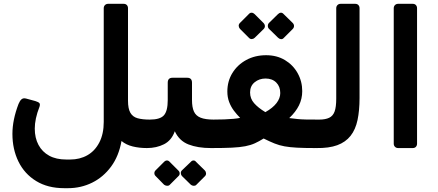

<svg xmlns="http://www.w3.org/2000/svg" viewBox="-20 -770 2295 1005"><path d="M316 215Q230 215 169 177.5Q108 140 76.5 75.5Q45 11 45 -69Q45 -106 53 -145Q61 -184 77 -226Q84 -243 93 -250.5Q102 -258 117 -254L165 -241Q181 -236 186 -230.5Q191 -225 187 -212Q174 -179 168 -150.5Q162 -122 162 -97Q162 -48 181.5 -11.5Q201 25 237.5 45Q274 65 327 65H347Q398 65 437.5 42.5Q477 20 500 -24.5Q523 -69 523 -132V-727Q523 -737 529.5 -743.5Q536 -750 546 -750H627Q638 -750 644 -743.5Q650 -737 650 -727V-243Q650 -201 662.5 -179.5Q675 -158 700.5 -151Q726 -144 764 -144Q779 -144 779 -129V-25Q779 5 749 5Q709 5 674.5 -3.5Q640 -12 616 -32Q602 47 561.5 102Q521 157 462.5 186Q404 215 336 215Z M749 5Q734 5 734 -10V-114Q734 -144 764 -144Q818 -144 838 -166.5Q858 -189 858 -246V-337Q858 -363 883 -363H960Q985 -363 985 -337V-246Q985 -209 995 -186.5Q1005 -164 1030 -154Q1055 -144 1099 -144Q1114 -144 1114 -129V-25Q1114 5 1084 5Q1015 5 966.5 -14Q918 -33 895 -83Q878 -35 838.5 -15Q799 5 749 5ZM868 198Q863 203 854.5 202.5Q846 202 839 197L794 151Q788 145 788 136.5Q788 128 794 122L839 77Q846 70 854 70Q862 70 868 77L913 122Q920 128 920.5 137Q921 146 914 152ZM1007 198Q1002 203 993.5 202.5Q985 202 979 197L932 151Q927 145 926.5 136.5Q926 128 932 122L979 77Q985 70 993 70Q1001 70 1006 77L1052 122Q1058 128 1058.5 137Q1059 146 1053 152Z M1087 5Q1069 5 1069 -13V-121Q1069 -132 1076 -138Q1083 -144 1094 -144Q1126 -144 1153.5 -145Q1181 -146 1202.5 -148Q1224 -150 1237 -153Q1220 -170 1204.5 -190.5Q1189 -211 1179.5 -236Q1170 -261 1170 -291Q1170 -345 1196.5 -388Q1223 -431 1269 -456Q1315 -481 1373 -481Q1429 -481 1471.5 -455.5Q1514 -430 1538 -387Q1562 -344 1562 -293Q1562 -253 1545 -218.5Q1528 -184 1494 -152Q1518 -149 1536.5 -147Q1555 -145 1580.5 -144.5Q1606 -144 1649 -144Q1656 -144 1661 -139.5Q1666 -135 1666 -127V-29Q1666 5 1630 5Q1573 5 1535 3Q1497 1 1469.5 -4Q1442 -9 1417 -19Q1392 -29 1360 -45Q1336 -30 1314 -20Q1292 -10 1263.5 -4.5Q1235 1 1193 3Q1151 5 1087 5ZM1369 -183Q1408 -205 1427.5 -230.5Q1447 -256 1447 -283Q1447 -317 1426 -338Q1405 -359 1370 -359Q1337 -359 1313 -339.5Q1289 -320 1289 -286Q1289 -254 1310 -230Q1331 -206 1369 -183ZM1313 -572Q1307 -566 1298 -565.5Q1289 -565 1282 -573L1236 -619Q1230 -626 1229.5 -634.5Q1229 -643 1236 -650L1282 -696Q1289 -704 1297.5 -703.5Q1306 -703 1313 -696L1359 -650Q1366 -643 1366.5 -634Q1367 -625 1360 -618ZM1466 -572Q1459 -564 1450.5 -565Q1442 -566 1435 -573L1388 -619Q1382 -625 1382 -634.5Q1382 -644 1388 -650L1435 -696Q1442 -703 1450 -703.5Q1458 -704 1465 -696L1512 -650Q1519 -643 1519 -634Q1519 -625 1512 -618Z M1636 5Q1621 5 1621 -10V-114Q1621 -144 1651 -144Q1683 -144 1703 -153.5Q1723 -163 1731.5 -186.5Q1740 -210 1740 -254V-727Q1740 -737 1746.5 -743.5Q1753 -750 1763 -750H1839Q1850 -750 1856 -743.5Q1862 -737 1862 -727V-257Q1862 -192 1851.5 -142Q1841 -92 1815 -59Q1789 -26 1745.5 -10Q1702 6 1636 5Z M2064 5Q2054 5 2047.5 -1.5Q2041 -8 2041 -18V-727Q2041 -737 2047.5 -743.5Q2054 -750 2064 -750H2140Q2151 -750 2157 -743.5Q2163 -737 2163 -727V-18Q2163 -8 2157 -1.5Q2151 5 2140 5Z"/></svg>

Font: Rubik SemiBold
Style: Regular
Weight: 600
Designer: Hubert and Fischer
Foundry: Hubert and Fischer
Version: Version 2.300;gftools[0.9.30]